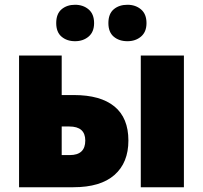

<svg xmlns="http://www.w3.org/2000/svg" viewBox="-20 -787 851 806"><path d="M60 -1V-554H239V-388H290Q402 -388 460.5 -340Q519 -292 519 -197Q519 -104 460.5 -52.5Q402 -1 288 -1ZM571 -1V-554H752V-1ZM239 -136H273Q338 -136 338 -197Q338 -256 271 -256H239ZM216 -690Q216 -729 238.5 -748Q261 -767 295 -767Q329 -767 352 -747.5Q375 -728 375 -690Q375 -653 352 -633.5Q329 -614 295 -614Q261 -614 238.5 -633Q216 -652 216 -690ZM435 -690Q435 -729 457.5 -748Q480 -767 515 -767Q549 -767 572 -747.5Q595 -728 595 -690Q595 -653 572 -633.5Q549 -614 515 -614Q480 -614 457.5 -633Q435 -652 435 -690Z"/></svg>

Font: Noto Sans SemiCondensed Black
Style: Regular
Weight: 900
Width: 4
Designer: Monotype Design Team
Foundry: Monotype Imaging Inc.
Version: Version 2.013; ttfautohint (v1.8.4.7-5d5b)